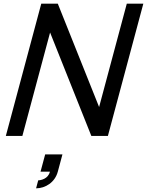

<svg xmlns="http://www.w3.org/2000/svg" viewBox="-20 -740 800 1045"><path d="M11.7 0H101.7L252.6 -563L477.2 0H567.2L760.1 -720H670.1L519.4 -157.5L294.6 -720H204.6ZM176.4 285C226.4 285 278.9 253 294.6 194.5L319.8 100.5H225.8L200.6 194.5H251.6C242.5 234 201 241.5 188 241.5Z"/></svg>

Font: Manrope
Style: MediumItalic
Weight: 500
Italic angle: -15°
Designer: Mikhail Sharanda
Foundry: Mikhail Sharanda
Version: Version 4.502;hotconv 1.0.109;makeotfexe 2.5.65596